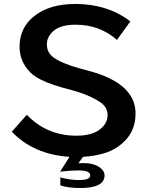

<svg xmlns="http://www.w3.org/2000/svg" viewBox="-20 -823 770 962"><path d="M114.3 -248Q214.4 -143.1 363.8 -143.1Q434.1 -143.1 474.6 -170.4Q519 -200.7 519 -247.1Q519 -285.6 483.4 -310.1Q429.2 -347.2 337.9 -372.1L293.9 -383.8Q205.1 -408.2 156.2 -440.4Q143.1 -448.7 130.4 -461.9Q78.1 -515.1 78.1 -589.4Q78.1 -684.6 151.9 -742.7Q228.5 -803.2 357.9 -803.2Q518.1 -803.2 633.3 -715.8L565.9 -623Q479.5 -699.2 359.4 -699.2Q280.8 -699.2 245.1 -665.5Q214.8 -636.7 214.8 -601.1Q214.8 -560.1 247.6 -535.6Q289.1 -505.4 374 -481.9L429.2 -466.8Q659.2 -404.3 659.2 -253.9Q659.2 -147.9 568.8 -86.4Q507.8 -44.4 396 -37.1L373 -4.9Q388.7 -5.9 396.5 -5.9Q441.9 -5.9 468.3 8.8Q503.9 28.3 503.9 56.2Q503.9 119.1 380.9 119.1Q324.2 119.1 282.2 106V65.9Q330.1 79.1 376.5 79.1Q432.1 79.1 432.1 55.7Q432.1 30.8 373 30.8Q337.4 30.8 281.2 37.1L328.1 -37.1Q147.9 -49.3 39.1 -163.1Z"/></svg>

Font: BIZ UDPGothic
Style: Bold
Weight: 700
Designer: TypeBank Co., Ltd.
Foundry: Morisawa Inc.
Version: Version 1.051